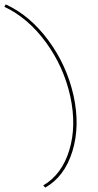

<svg xmlns="http://www.w3.org/2000/svg" viewBox="-46 -731 448 874"><path d="M160 123 151 113Q236 63 269.5 -47.5Q303 -158 274 -292Q244 -428 162.5 -539Q81 -650 -26 -700L-20 -711Q90 -661 174 -547.5Q258 -434 289 -295Q319 -157 283.5 -42Q248 73 160 123Z"/></svg>

Font: EauTestInfant Thin
Style: Italic
Weight: 250
Italic angle: -12°
Designer: Christian Thalmann (Catharsis Fonts)
Version: Version 0.001;PS 000.001;hotconv 1.0.88;makeotf.lib2.5.64775